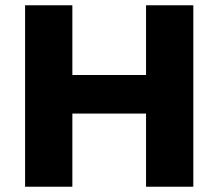

<svg xmlns="http://www.w3.org/2000/svg" viewBox="-20 -707 827 727"><path d="M75 0V-687H254V-423H533V-687H712V0H533V-277H254V0Z"/></svg>

Font: Archivo SemiBold ExtraBold
Style: Regular
Weight: 800
Version: Version 2.001